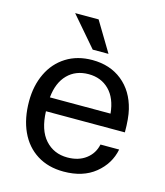

<svg xmlns="http://www.w3.org/2000/svg" viewBox="-109 -795 768 893"><g transform="rotate(15 275.0 -349.0)"><path d="M414 -152H504Q490 -81 431.5 -33.5Q373 14 280 14Q206 14 152 -20Q98 -54 69.5 -116Q41 -178 41 -261Q41 -336 69.5 -395.5Q98 -455 151.5 -488.5Q205 -522 277 -522Q362 -522 420.5 -475Q479 -428 499 -345Q509 -304 509 -236H129Q132 -146 173.5 -100Q215 -54 280 -54Q334 -54 369.5 -81Q405 -108 414 -152ZM130 -303H422Q415 -376 376 -415Q337 -454 277 -454Q215 -454 176 -414.5Q137 -375 130 -303ZM341 -569H265L142 -712H255Z"/></g></svg>

Font: CST
Style: Regular
Weight: 400
Version: Version 1.00